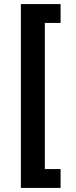

<svg xmlns="http://www.w3.org/2000/svg" viewBox="-20 -780 369 938"><path d="M82 138V-760H276V-668H199V46H276V138Z"/></svg>

Font: IBM Plex Sans Devanagari SemiBold
Style: Regular
Weight: 600
Designer: Mike Abbink, Paul van der Laan, Pieter van Rosmalen, Erin McLaughlin
Foundry: Bold Monday
Version: Version 1.1